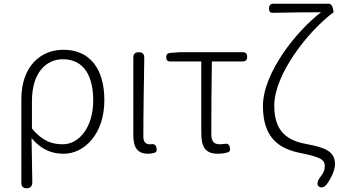

<svg xmlns="http://www.w3.org/2000/svg" viewBox="-20 -815 1827 1034"><path d="M95 79V170C95 189 105 199 124 199C144 199 154 187 154 167C153 82 152 21 150 -71C203 -8 260 13 323 13C434 13 542 -93 542 -275C542 -441 467 -547 321 -547C199 -547 95 -458 95 -281V-41ZM152 -234V-271C152 -426 231 -496 318 -496C434 -496 482 -403 482 -274C482 -132 408 -38 318 -38C265 -38 210 -52 152 -123V-197Z M698 -421V-309V-85C698 -19 723 13 776 13C791 13 802 11 812 8C824 3 825 -5 823 -18C820 -34 810 -42 794 -38C791 -38 789 -38 786 -38C766 -38 752 -50 752 -78C752 -216 755 -359 757 -504C757 -524 747 -534 727 -534C708 -534 698 -524 698 -505Z M1064 -291V-98C1064 -22 1087 13 1154 13C1173 13 1191 10 1205 6C1218 2 1221 -6 1218 -20C1215 -37 1205 -44 1188 -40C1180 -39 1172 -38 1164 -38C1132 -38 1118 -54 1118 -92C1118 -219 1119 -350 1121 -484H1286C1303 -484 1311 -492 1311 -509C1311 -526 1303 -534 1286 -534H1130H949L896 -530C882 -529 875 -521 875 -507C875 -492 882 -484 897 -484H1064Z M1689 -795H1602H1454C1437 -795 1429 -787 1429 -770C1429 -753 1434 -745 1451 -746C1527 -748 1646 -749 1709 -749C1582 -653 1396 -425 1396 -244C1396 -69 1487 -13 1598 9C1707 31 1729 45 1729 79C1729 102 1722 117 1702 143C1689 159 1683 183 1701 192C1715 199 1732 189 1741 176C1771 132 1784 95 1784 69C1784 1 1733 -20 1632 -39C1532 -57 1457 -102 1457 -246C1457 -415 1638 -644 1771 -745H1773C1775 -745 1776 -748 1776 -750C1776 -767 1768 -795 1751 -795Z"/></svg>

Font: GenSenRounded2 TW L
Style: Regular
Weight: 300
Version: Version 2.100;PS 2.1;hotconv 16.6.51;makeotf.lib2.5.65220 DE